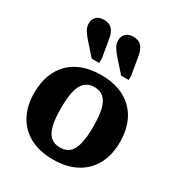

<svg xmlns="http://www.w3.org/2000/svg" viewBox="-196 -965 1033 1108"><g transform="rotate(30 320.5 -411.0)"><path d="M451 -747 470 -634V-604H420L355 -677Q329 -706 316 -727Q303 -748 303 -773Q303 -799 320 -816.5Q337 -834 370 -834Q408 -834 426.5 -811Q445 -788 451 -747ZM255 -747 274 -634V-604H224L159 -677Q133 -706 120 -727Q107 -748 107 -773Q107 -799 124 -816.5Q141 -834 174 -834Q212 -834 231 -811Q250 -788 255 -747ZM606 -269Q606 -182 572 -119Q538 -56 474 -22Q410 12 320 12Q231 12 167 -22Q103 -56 69 -119Q35 -182 35 -269Q35 -335 54.5 -387Q74 -439 110.5 -475.5Q147 -512 200 -531Q253 -550 320 -550Q388 -550 440.5 -531Q493 -512 530 -475.5Q567 -439 586.5 -387Q606 -335 606 -269ZM213 -269Q213 -198 224 -153.5Q235 -109 259 -88.5Q283 -68 320 -68Q359 -68 382.5 -88.5Q406 -109 417 -153.5Q428 -198 428 -269Q428 -340 417 -384Q406 -428 382.5 -449Q359 -470 320 -470Q283 -470 259 -449Q235 -428 224 -384Q213 -340 213 -269Z"/></g></svg>

Font: Roboto Serif SemiCondensed
Style: Bold
Weight: 700
Width: 4
Designer: Greg Gazdowicz
Foundry: Commercial Type
Version: Version 1.007